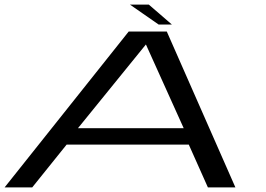

<svg xmlns="http://www.w3.org/2000/svg" viewBox="-20 -814 1154 834"><path d="M0 0 539 -677H704.5L1002.5 0H883L800 -186H269.5L120 0ZM318.5 -257H778L614 -620.5H613.5ZM669 -707.5 544.5 -794H626.5L726.5 -707.5Z"/></svg>

Font: Anybody UltraExpanded Regular
Style: Italic
Weight: 400
Width: 9
Italic angle: -10°
Designer: Tyler Finck
Foundry: Etcetera Type Company
Version: Version 1.010; ttfautohint (v1.8.3) -l 8 -r 50 -G 200 -x 14 